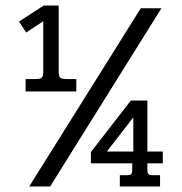

<svg xmlns="http://www.w3.org/2000/svg" viewBox="-20 -677 660 697"><path d="M73 -390H107Q127 -390 132 -395.5Q137 -401 137 -418V-600L75 -559L49 -599L139 -657H193V-418Q193 -401 198 -395.5Q203 -390 223 -390H257V-345H73ZM491 -647H566L162 0H86ZM415 -41H442Q453 -41 456.5 -45Q460 -49 460 -59V-84H310V-125L455 -312H515V-127H571V-84H515V-59Q515 -49 519 -45Q523 -41 535 -41H561V0H415ZM464 -127V-251L368 -127Z"/></svg>

Font: Pridi Light
Style: Regular
Weight: 300
Designer: Katatrad Team
Foundry: CadsonDemak
Version: Version 1.003